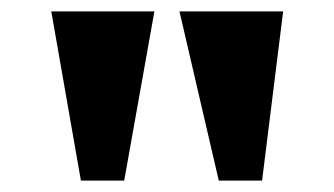

<svg xmlns="http://www.w3.org/2000/svg" viewBox="-20 -734 587 337"><path d="M364 -417 295 -714H477L440 -417ZM122 -417 70 -714H251L198 -417Z"/></svg>

Font: Noto Serif Khmer SemiCondensed Black
Style: Regular
Weight: 900
Width: 4
Designer: Danh Hong and the Monotype Design Team
Foundry: Monotype Imaging Inc.
Version: Version 2.004